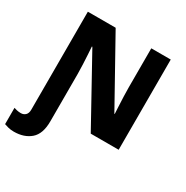

<svg xmlns="http://www.w3.org/2000/svg" viewBox="-230 -889 1274 1316"><g transform="rotate(30 407.0 -231.0)"><path d="M59 252Q33 252 13 246.5Q-7 241 -18 237V108Q-10 111 5 114.5Q20 118 37 118Q59 118 73.5 104Q88 90 88 61V-714H308L595 -199H598Q597 -219 595 -255.5Q593 -292 591.5 -332.5Q590 -373 590 -403V-714H744V0H523L235 -521H231Q233 -497 235 -460.5Q237 -424 239 -384Q241 -344 241 -310V66Q241 165 190.5 208.5Q140 252 59 252Z"/></g></svg>

Font: Noto Sans ExtraBold
Style: Regular
Weight: 800
Designer: Monotype Design Team
Foundry: Monotype Imaging Inc.
Version: Version 2.007